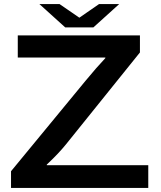

<svg xmlns="http://www.w3.org/2000/svg" viewBox="-20 -899 790 944"><path d="M300.8 -764.2 173.8 -878.9H272.9L370.1 -812L466.8 -878.9H565.9L439 -764.2ZM67.4 -725.1H668V-641.1L304.2 -189Q267.1 -143.1 210 -89.8V-86.9H709V24.9H34.2V-57.1L399.9 -501Q455.1 -567.9 498 -613.3V-616.2H67.4Z"/></svg>

Font: FORM UDPGothic
Style: Bold
Weight: 700
Foundry: Pronama LLC
Version: Version 1.051